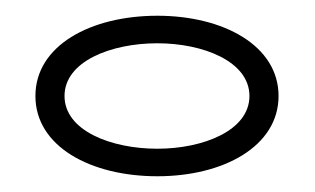

<svg xmlns="http://www.w3.org/2000/svg" viewBox="-20 -766 400 244"><path d="M180 -542C264 -542 334 -580 334 -644C334 -708 264 -746 180 -746C95 -746 25 -708 25 -644C25 -580 95 -542 180 -542ZM180 -577C121 -577 62 -600 62 -644C62 -688 121 -711 180 -711C238 -711 297 -688 297 -644C297 -600 238 -577 180 -577Z"/></svg>

Font: Sprat Extended Black
Style: Regular
Weight: 900
Width: 9
Designer: Ethan Nakache
Foundry: Collletttivo
Version: Version 2.000;Glyphs 3.2 (3217)